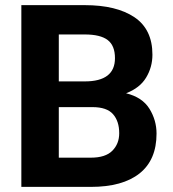

<svg xmlns="http://www.w3.org/2000/svg" viewBox="-20 -731 678 751"><path d="M335.4 0H63.5V-710.9H311.5Q435.5 -710.9 505.9 -663.6Q576.2 -616.2 576.2 -517.1Q576.2 -468.3 551.5 -427.5Q526.9 -386.7 473.1 -366.2Q536.6 -350.6 564.5 -305.7Q592.3 -260.7 592.3 -208.5Q592.3 -105.5 525.9 -52.7Q459.5 0 335.4 0ZM311.5 -596.2H210V-412.6H311.5Q429.7 -412.6 429.7 -503.4Q429.7 -552.7 401.1 -574.5Q372.6 -596.2 311.5 -596.2ZM446.3 -210Q446.3 -256.8 422.1 -284.4Q397.9 -312 341.8 -312H210V-114.3H335.4Q392.6 -114.3 419.4 -141.4Q446.3 -168.5 446.3 -210Z"/></svg>

Font: Vazirmatn FD
Style: Bold
Weight: 700
Designer: Saber Rastikerdar
Foundry: Saber Rastikerdar
Version: Version 33.001